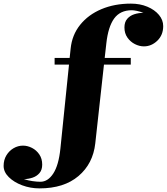

<svg xmlns="http://www.w3.org/2000/svg" viewBox="-270 -780 921 1060"><path d="M31.5 -460H114.5L120 -511.5Q127.5 -587 172.5 -643Q217.5 -699 290 -729.5Q362.5 -760 452.5 -760Q503 -760 543.5 -743Q584 -726 607.5 -697.8Q631 -669.5 631 -636Q631 -586.5 598.5 -555.2Q566 -524 524.5 -524Q499.5 -524 474.8 -536.5Q450 -549 433.5 -572.5Q417 -596 417 -628.5Q417 -658.5 432.5 -676.2Q448 -694 471.8 -701.5Q495.5 -709 520 -709H522Q503 -716.5 485.2 -720Q467.5 -723.5 457.5 -723.5Q393.5 -723.5 360.2 -677.8Q327 -632 317 -540L308 -460H452V-423.5H304L256 11.5Q243.5 124 163.2 192Q83 260 -52 260Q-102.5 260 -147.8 243Q-193 226 -221.5 197.8Q-250 169.5 -250 136Q-250 103 -234.8 77.8Q-219.5 52.5 -195 38.2Q-170.5 24 -143 24Q-118 24 -93.5 36.5Q-69 49 -53 72.5Q-37 96 -37 128.5Q-37 158 -52 175.5Q-67 193 -90.2 200.8Q-113.5 208.5 -138 209Q-114.5 216.5 -90.2 220Q-66 223.5 -47 223.5Q-5.5 223.5 24.2 177.8Q54 132 63.5 40L111 -423.5H31.5Z"/></svg>

Font: Bodoni* 06pt Fatface
Style: Regular
Weight: 900
Version: Version 2.3